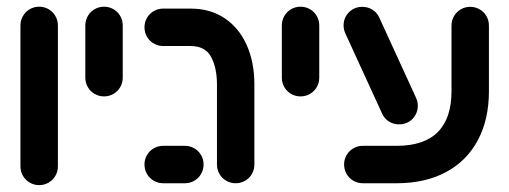

<svg xmlns="http://www.w3.org/2000/svg" viewBox="-20 -544 1512 570"><path d="M40.7 -50V-468.5Q40.7 -483.7 48.1 -496.5Q55.6 -509.3 68.3 -516.7Q81.1 -524.1 96.3 -524.1Q111.5 -524.1 124.3 -516.7Q137 -509.3 144.4 -496.5Q151.9 -483.7 151.9 -468.5V-50Q151.9 -34.8 144.4 -22Q137 -9.3 124.3 -1.9Q111.5 5.6 96.3 5.6Q81.1 5.6 68.3 -1.9Q55.6 -9.3 48.1 -22Q40.7 -34.8 40.7 -50Z M233.3 -313.3V-468.5Q233.3 -483.7 240.7 -496.5Q248.1 -509.3 260.9 -516.7Q273.7 -524.1 288.9 -524.1Q304.1 -524.1 316.9 -516.7Q329.6 -509.3 337 -496.5Q344.4 -483.7 344.4 -468.5V-313.3Q344.4 -298.1 337 -285.4Q329.6 -272.6 316.9 -265.2Q304.1 -257.8 288.9 -257.8Q273.7 -257.8 260.9 -265.2Q248.1 -272.6 240.7 -285.4Q233.3 -298.1 233.3 -313.3Z M624.1 -55.6V-293.3Q624.1 -342.6 606.7 -375Q589.3 -407.4 545.2 -407.4H464.4Q449.3 -407.4 436.5 -414.8Q423.7 -422.2 416.3 -435Q408.9 -447.8 408.9 -463Q408.9 -478.1 416.3 -490.9Q423.7 -503.7 436.5 -511.1Q449.3 -518.5 464.4 -518.5H545.2Q604.8 -518.5 647.6 -489.4Q690.4 -460.4 712.8 -409.4Q735.2 -358.5 735.2 -293.3V-55.6Q735.2 -40.4 727.8 -27.6Q720.4 -14.8 707.6 -7.4Q694.8 0 679.6 0Q664.4 0 651.7 -7.4Q638.9 -14.8 631.5 -27.6Q624.1 -40.4 624.1 -55.6ZM408.9 -55.6Q408.9 -70.7 416.3 -83.5Q423.7 -96.3 436.5 -103.7Q449.3 -111.1 464.4 -111.1H528.9Q544.1 -111.1 556.9 -103.7Q569.6 -96.3 577 -83.5Q584.4 -70.7 584.4 -55.6Q584.4 -40.4 577 -27.6Q569.6 -14.8 556.9 -7.4Q544.1 0 528.9 0H464.4Q449.3 0 436.5 -7.4Q423.7 -14.8 416.3 -27.6Q408.9 -40.4 408.9 -55.6Z M816.7 -313.3V-468.5Q816.7 -483.7 824.1 -496.5Q831.5 -509.3 844.3 -516.7Q857 -524.1 872.2 -524.1Q887.4 -524.1 900.2 -516.7Q913 -509.3 920.4 -496.5Q927.8 -483.7 927.8 -468.5V-313.3Q927.8 -298.1 920.4 -285.4Q913 -272.6 900.2 -265.2Q887.4 -257.8 872.2 -257.8Q857 -257.8 844.3 -265.2Q831.5 -272.6 824.1 -285.4Q816.7 -298.1 816.7 -313.3Z M1001.5 -55.6Q1001.5 -70.7 1008.9 -83.5Q1016.3 -96.3 1029.1 -103.7Q1041.9 -111.1 1057 -111.1H1158.1Q1238.9 -111.1 1279.6 -151.9Q1320.4 -192.6 1320.4 -273.3V-468.1Q1320.4 -483.3 1327.8 -496.1Q1335.2 -508.9 1348 -516.3Q1360.7 -523.7 1375.9 -523.7Q1391.1 -523.7 1403.9 -516.3Q1416.7 -508.9 1424.1 -496.1Q1431.5 -483.3 1431.5 -468.1V-273.3Q1431.5 -189.3 1398.5 -127.6Q1365.6 -65.9 1303.9 -33Q1242.2 0 1158.1 0H1057Q1041.9 0 1029.1 -7.4Q1016.3 -14.8 1008.9 -27.6Q1001.5 -40.4 1001.5 -55.6ZM1114.8 -205.9 1005.6 -444.1Q1000 -456.3 1000 -468.5Q1000 -483.3 1007 -495.9Q1014.1 -508.5 1026.7 -516.1Q1039.3 -523.7 1055.6 -523.7Q1072.2 -523.7 1085.7 -515.2Q1099.3 -506.7 1105.6 -492.6L1214.8 -254.4Q1220.4 -242.2 1220.4 -230Q1220.4 -215.2 1213.3 -202.6Q1206.3 -190 1193.7 -182.4Q1181.1 -174.8 1164.8 -174.8Q1148.1 -174.8 1134.6 -183.3Q1121.1 -191.9 1114.8 -205.9Z"/></svg>

Font: 26F Galaxy Hebrew Black
Style: Regular
Weight: 900
Designer: C₂₉H₂₅N₃O₅
Version: Version 1.000